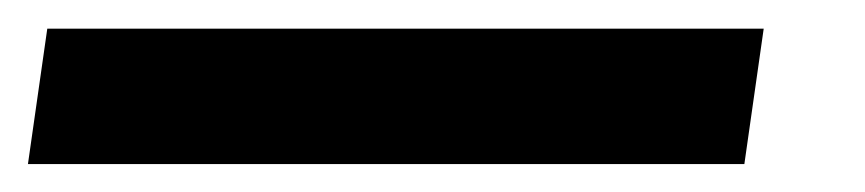

<svg xmlns="http://www.w3.org/2000/svg" viewBox="-52 -20 604 134"><path d="M-32.5 94.5H467.5L481 0H-19Z"/></svg>

Font: HK Grotesk
Style: Bold Italic
Weight: 700
Italic angle: -16°
Designer: Alfredo Marco Pradil
Foundry: Hanken Design Co.
Version: Version 3.001;FEAKit 1.0